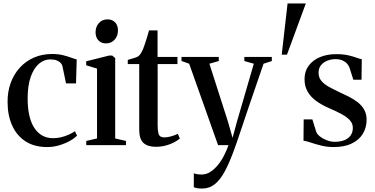

<svg xmlns="http://www.w3.org/2000/svg" viewBox="-20 -843 2176 1115"><path d="M254 11Q179.5 11 128.2 -22.2Q77 -55.5 50.5 -114.5Q24 -173.5 24 -250.5Q23.5 -310.5 42 -361.2Q60.5 -412 94.8 -449.8Q129 -487.5 176.8 -508.5Q224.5 -529.5 283 -529.5Q317 -529.5 344.8 -522.8Q372.5 -516 393 -508.2Q413.5 -500.5 425.5 -498L421.5 -358.5H363.5L342.5 -459Q341 -467.5 333.2 -476.5Q325.5 -485.5 310.5 -491.8Q295.5 -498 271 -498Q236 -498 206.2 -472.8Q176.5 -447.5 158.5 -397Q140.5 -346.5 140.5 -271Q140.5 -214.5 150.5 -171.5Q160.5 -128.5 179.8 -99.5Q199 -70.5 226.2 -55.5Q253.5 -40.5 287.5 -40.5Q311.5 -40.5 335.5 -46.2Q359.5 -52 380.2 -61.5Q401 -71 415 -81L427.5 -55.5Q412 -39.5 384.5 -24.2Q357 -9 323.2 1Q289.5 11 254 11Z M481 0V-24.5L543.5 -39V-444.5L480.5 -464V-487L614 -520.5H631.5L649 -505.5V-39L711.5 -24.5V0ZM595 -591Q568 -591 551.5 -608.5Q535 -626 535 -655.5Q535 -688 554.5 -709.2Q574 -730.5 603.5 -730.5H604.5Q631.5 -730.5 648.2 -713.5Q665 -696.5 665 -666Q665 -634 645.5 -612.5Q626 -591 596 -591Z M884 9.5Q838.5 9.5 813.5 -12.5Q788.5 -34.5 788.5 -91.5V-471H722V-495Q729.5 -497.5 740.2 -500.5Q751 -503.5 761.5 -506.8Q772 -510 778 -513Q785.5 -517.5 791 -523.8Q796.5 -530 801 -538.5Q805.5 -547 810 -556Q814.5 -567 821 -586Q827.5 -605 834 -626.8Q840.5 -648.5 845.5 -666.5H895V-512.5H1010.5V-471H895.5V-117.5Q895.5 -86.5 899.5 -70.8Q903.5 -55 912.5 -50Q921.5 -45 935.5 -45Q952.5 -45 976 -51.8Q999.5 -58.5 1012.5 -66L1024.5 -38.5Q1011 -27 989.8 -15.8Q968.5 -4.5 941.5 2.5Q914.5 9.5 884 9.5Z M1153 252Q1136.5 252 1124.2 249.8Q1112 247.5 1105.5 244V163.5Q1113 166.5 1125.5 168.5Q1138 170.5 1150.5 170.5Q1177.5 170.5 1201 155.5Q1224.5 140.5 1244.8 116Q1265 91.5 1280.5 61.2Q1296 31 1307 0H1246.5L1078.5 -473L1034 -489V-512.5H1250.5V-488.5L1196 -473L1304 -136L1330.5 -42.5L1355 -133L1454 -473L1399 -488.5V-512.5H1558.5V-488.5L1510.5 -473Q1489 -409.5 1466.5 -344.8Q1444 -280 1423.8 -220Q1403.5 -160 1386.8 -110.2Q1370 -60.5 1358.8 -27.2Q1347.5 6 1343.5 16Q1315 96.5 1287.2 148.8Q1259.5 201 1227.5 226.5Q1195.5 252 1153 252Z M1756 -823 1646.5 -525.5H1616L1650 -823Z M1917.5 11Q1879.5 11 1845.5 2.5Q1811.5 -6 1785 -15Q1758.5 -24 1742.5 -26L1743.5 -149.5H1794L1816.5 -77.5Q1821 -64 1838.2 -50.5Q1855.5 -37 1878.5 -28.2Q1901.5 -19.5 1923.5 -19.5Q1956 -19.5 1979.5 -28.8Q2003 -38 2016 -56.2Q2029 -74.5 2029 -100Q2029 -124.5 2013.2 -143Q1997.5 -161.5 1967 -178.5Q1936.5 -195.5 1891 -215Q1847 -234 1815.2 -257.5Q1783.5 -281 1766 -311.8Q1748.5 -342.5 1748.5 -383Q1748.5 -428.5 1772.2 -461Q1796 -493.5 1837.5 -511Q1879 -528.5 1932 -528.5Q1973.5 -528.5 2001.8 -522Q2030 -515.5 2048.8 -508.5Q2067.5 -501.5 2081 -499L2079.5 -380H2032L2010 -449Q2005 -462.5 1994.8 -474Q1984.5 -485.5 1967.8 -492.5Q1951 -499.5 1927.5 -499.5Q1904 -499.5 1881.8 -491Q1859.5 -482.5 1844.8 -465.2Q1830 -448 1830 -420.5Q1830 -393 1846 -373.8Q1862 -354.5 1888.8 -339.5Q1915.5 -324.5 1946.5 -310Q1977.5 -296 2006.5 -281.2Q2035.5 -266.5 2058.8 -248Q2082 -229.5 2095.5 -205Q2109 -180.5 2109 -147.5Q2109 -101.5 2087 -65.8Q2065 -30 2022.5 -9.5Q1980 11 1917.5 11Z"/></svg>

Font: Merriweather 120pt Medium
Style: Regular
Weight: 500
Version: Version 2.100